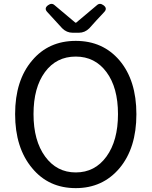

<svg xmlns="http://www.w3.org/2000/svg" viewBox="-20 -958 782 991"><path d="M371 13Q231 13 146 -90Q58 -195 58 -369Q58 -543 146 -646Q231 -747 371 -747Q511 -747 597 -646Q684 -543 684 -368.5Q684 -194 597 -90Q510 13 371 13ZM371 -68Q470 -68 529.5 -150Q589 -232 589 -369Q589 -506 529.5 -586Q470 -666 371 -666Q271 -666 212 -586Q153 -506 153 -369Q153 -232 213 -150Q273 -68 371 -68ZM355 -789Q324 -789 301 -812L224 -896Q206 -915 228 -931Q247 -945 262 -931L369 -841H373L480 -931Q495 -945 514 -931Q536 -915 518 -896L477 -852L441 -812Q418 -789 387 -789Z"/></svg>

Font: GenSenRounded JP R
Style: Regular
Weight: 400
Version: Version 1.501;PS 1;hotconv 16.6.51;makeotf.lib2.5.65220